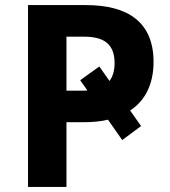

<svg xmlns="http://www.w3.org/2000/svg" viewBox="-20 -734 667 754"><path d="M318 -714H90V0H241V-254H306C343 -254 376 -257 404 -264L460 -184L534 -239L491 -300C548 -337 583 -401 583 -491C583 -648 481 -714 318 -714ZM430 -486C430 -457 423 -433 410 -416L370 -473L295 -419L323 -379L312 -378H241V-590H310C388 -590 430 -561 430 -486Z"/></svg>

Font: Passageway
Style: Regular
Weight: 700
Foundry: Ascender Corporation
Version: Version 1.11